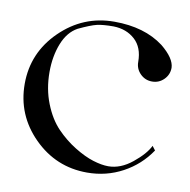

<svg xmlns="http://www.w3.org/2000/svg" viewBox="-61 -541 596 601"><g transform="rotate(10 237.0 -240.0)"><path d="M256 -480Q352 -480 413 -434Q456 -399 457 -369Q457 -347 441.5 -331.5Q426 -316 404 -316Q382 -316 366.5 -331.5Q351 -347 351 -369Q351 -415 324 -439.5Q297 -464 256 -465Q222 -465 203 -460.5Q184 -456 146 -438Q115 -421 99 -380.5Q83 -340 83 -290Q83 -236 101 -190.5Q119 -145 146.5 -116.5Q174 -88 206.5 -68Q239 -48 266.5 -39.5Q294 -31 315 -31Q354 -31 391 -61Q428 -91 441 -118L451 -105Q418 -56 366 -28Q314 0 253 0Q154 0 83.5 -70.5Q13 -141 13 -240Q13 -339 85 -409.5Q157 -480 256 -480Z"/></g></svg>

Font: kawoszeh
Style: Medium
Weight: 500
Version: Version 000.030